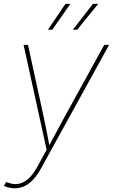

<svg xmlns="http://www.w3.org/2000/svg" viewBox="-33 -777 590 1004"><path d="M-12.7 195.3 -1.5 175.8 7.3 177.2Q38.1 189.5 65.2 184.1Q92.3 178.7 116.7 156.2Q141.1 133.8 162.1 95.2L210.9 6.3L90.3 -542.5H113.3L195.8 -164.1Q204.6 -125 211.9 -86.2Q219.2 -47.4 226.6 -8.8H220.2Q241.2 -47.4 261.7 -86.2Q282.2 -125 303.7 -164.1L512.2 -542.5H537.6L181.6 103.5Q162.6 138.2 141.1 161.4Q119.6 184.6 95.5 196Q71.3 207.5 43.9 207.5Q30.3 207.5 16.1 204.6Q2 201.7 -12.7 195.3ZM240.2 -621.6H217.8L309.1 -756.8H335ZM370.6 -621.6H348.1L453.1 -756.8H480.5Z"/></svg>

Font: Inter 16pt Thin
Style: Italic
Weight: 250
Italic angle: -9.3988°
Version: Version 4.001;git-66647c0bb